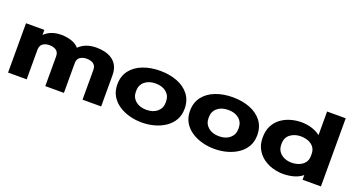

<svg xmlns="http://www.w3.org/2000/svg" viewBox="-48 -1289 3459 1880"><g transform="rotate(20 1682.0 -349.0)"><path d="M52 0V-514H243V-461Q273 -492 317 -509Q361 -526 419 -526Q446 -526 479.5 -520.5Q513 -515 545.5 -500.5Q578 -486 602 -459Q636 -492 681 -509Q726 -526 786 -526Q826 -526 867.5 -517Q909 -508 944 -485.5Q979 -463 1000.5 -423.5Q1022 -384 1022 -324V0H828V-309Q828 -353 800.5 -372Q773 -391 731 -391Q690 -391 662 -372Q634 -353 634 -309V0H440V-309Q440 -353 412.5 -372Q385 -391 343 -391Q302 -391 274.5 -372Q247 -353 246 -309V0Z M1448 12Q1379 12 1316 -5.5Q1253 -23 1203.5 -57Q1154 -91 1125.5 -141Q1097 -191 1097 -257Q1097 -345 1143.5 -405Q1190 -465 1270 -495.5Q1350 -526 1448 -526Q1546 -526 1625.5 -495.5Q1705 -465 1751.5 -405Q1798 -345 1798 -257Q1798 -191 1769.5 -141Q1741 -91 1691.5 -57Q1642 -23 1579 -5.5Q1516 12 1448 12ZM1448 -120Q1518 -120 1560.5 -156.5Q1603 -193 1603 -252V-262Q1603 -322 1560.5 -358Q1518 -394 1448 -394Q1378 -394 1335 -358Q1292 -322 1292 -262V-252Q1292 -193 1335 -156.5Q1378 -120 1448 -120Z M2205 12Q2136 12 2073 -5.5Q2010 -23 1960.5 -57Q1911 -91 1882.5 -141Q1854 -191 1854 -257Q1854 -345 1900.5 -405Q1947 -465 2027 -495.5Q2107 -526 2205 -526Q2303 -526 2382.5 -495.5Q2462 -465 2508.5 -405Q2555 -345 2555 -257Q2555 -191 2526.5 -141Q2498 -91 2448.5 -57Q2399 -23 2336 -5.5Q2273 12 2205 12ZM2205 -120Q2275 -120 2317.5 -156.5Q2360 -193 2360 -252V-262Q2360 -322 2317.5 -358Q2275 -394 2205 -394Q2135 -394 2092 -358Q2049 -322 2049 -262V-252Q2049 -193 2092 -156.5Q2135 -120 2205 -120Z M2919 12Q2868 12 2814 -3Q2760 -18 2714.5 -50.5Q2669 -83 2640.5 -134Q2612 -185 2612 -257Q2612 -329 2639.5 -380.5Q2667 -432 2712 -464Q2757 -496 2811.5 -511Q2866 -526 2919 -526Q2975 -526 3027.5 -510Q3080 -494 3118 -464V-710H3312V0H3121V-49Q3081 -16 3028.5 -2Q2976 12 2919 12ZM2807 -252Q2807 -210 2828 -180.5Q2849 -151 2884 -135.5Q2919 -120 2961 -120Q2999 -120 3035 -133Q3071 -146 3094.5 -174.5Q3118 -203 3118 -249V-265Q3118 -312 3094.5 -340.5Q3071 -369 3035 -381.5Q2999 -394 2961 -394Q2897 -394 2852 -360Q2807 -326 2807 -262Z"/></g></svg>

Font: Special Gothic Extended Bold
Style: Regular
Weight: 700
Width: 7
Designer: Alistair McCready
Foundry: Monolith
Version: Version 1.000; ttfautohint (v1.8.4.7-5d5b)